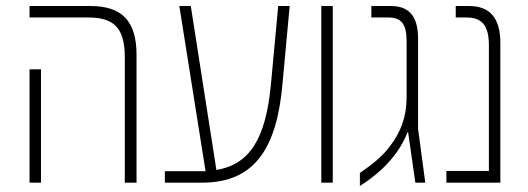

<svg xmlns="http://www.w3.org/2000/svg" viewBox="-20 -606 1752 637"><path d="M394 0H433V-424C433 -538 383 -586 280 -586H78V-548H273C355 -548 394 -516 394 -417ZM78 0H116V-376H78Z M527 0H651C826 0 898 -116 917 -325L941 -586H903L879 -328C862 -144 808 -61 698 -42L613 -586H575L662 -38C656 -38 651 -38 645 -38H527Z M1046 0H1084V-586H1046Z M1174 11C1238 -29 1302 -89 1332 -167H1334L1358 0H1391L1367 -179V-478C1367 -551 1338 -586 1277 -586H1212V-548H1268C1312 -548 1329 -526 1329 -469V-282C1329 -219 1309 -166 1273 -120C1251 -90 1220 -64 1174 -32Z M1461 0H1640V-463C1640 -547 1605 -586 1536 -586H1492V-548H1527C1579 -548 1602 -522 1602 -455V-39H1461Z"/></svg>

Font: Noto Sans Hebrew Condensed ExtraLight
Style: Regular
Weight: 200
Width: 3
Designer: Monotype Design Team
Foundry: Monotype Imaging Inc.
Version: Version 2.004